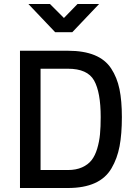

<svg xmlns="http://www.w3.org/2000/svg" viewBox="-20 -941 682 961"><path d="M320 0H80V-687H320Q399 -687 453 -665Q507 -643 536.5 -598Q566 -553 578 -495Q590 -437 590 -355Q590 -270 578.5 -209Q567 -148 538 -98.5Q509 -49 454.5 -24.5Q400 0 320 0ZM484 -355Q484 -479 451 -538Q418 -597 320 -597H183V-90H320Q361 -90 391 -103.5Q421 -117 438.5 -139.5Q456 -162 466.5 -197Q477 -232 480.5 -269Q484 -306 484 -355ZM256 -780 122 -921H230L300 -851L368 -921H476L342 -780Z"/></svg>

Font: TitilliumText
Style: Medium
Weight: 500
Designer: Accademia di Belle Arti di Urbino and others
Foundry: Accademia di Belle Arti di Urbino and others.
Version: Version 60.001